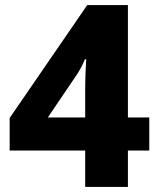

<svg xmlns="http://www.w3.org/2000/svg" viewBox="-20 -735 623 755"><path d="M567 -143V-273H483V-715H323L18 -271V-143H315V0H483V-143ZM315 -386V-273H168L275 -431C292 -455 302 -474 314 -502H319C318 -492 315 -424 315 -386Z"/></svg>

Font: Noto Sans Lao UI ExtBd
Style: Regular
Weight: 800
Designer: Monotype Design Team
Foundry: Monotype Imaging Inc.
Version: Version 2.000